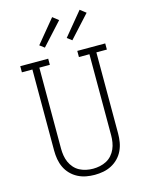

<svg xmlns="http://www.w3.org/2000/svg" viewBox="-141 -1054 881 1148"><g transform="rotate(-15 300.0 -480.5)"><path d="M300 8Q273 8 246.5 3Q220 -2 196 -14.5Q172 -27 153 -46.5Q134 -66 122.5 -90.5Q111 -115 106.5 -141.5Q102 -168 102 -195V-697H37V-735H210V-697H145V-195Q145 -174 148.5 -152.5Q152 -131 160.5 -111.5Q169 -92 183.5 -75.5Q198 -59 217 -49Q236 -39 257.5 -34.5Q279 -30 300 -30Q321 -30 342.5 -34.5Q364 -39 383 -49Q402 -59 416.5 -75.5Q431 -92 439.5 -111.5Q448 -131 451.5 -152.5Q455 -174 455 -195V-697H390V-735H563V-697H498V-195Q498 -168 493.5 -141.5Q489 -115 477.5 -90.5Q466 -66 447 -46.5Q428 -27 404 -14.5Q380 -2 353.5 3Q327 8 300 8ZM378 -804 349 -826 467 -969 503 -941ZM208 -804 179 -826 297 -969 333 -941Z"/></g></svg>

Font: Iosevka Slab XLtEx
Style: Regular
Weight: 200
Width: 7
Monospace: yes
Designer: Belleve Invis
Foundry: Belleve Invis
Version: Version 11.1.0; ttfautohint (v1.8.3)